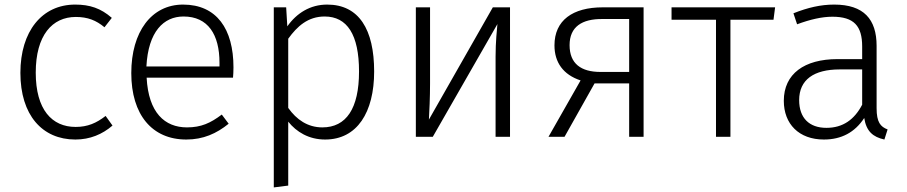

<svg xmlns="http://www.w3.org/2000/svg" viewBox="-20 -597 3959 838"><path d="M308 -577C163 -577 69 -460 69 -279C69 -95 164 12 309 12C373 12 427 -11 471 -49L441 -91C401 -60 363 -43 310 -43C207 -43 136 -118 136 -280C136 -443 208 -523 311 -523C363 -523 400 -508 436 -478L468 -519C420 -561 372 -577 308 -577Z M999 -303C999 -470 926 -577 779 -577C641 -577 553 -458 553 -278C553 -96 644 12 793 12C867 12 925 -14 978 -57L948 -97C899 -60 858 -41 796 -41C699 -41 628 -105 620 -258H997C998 -269 999 -286 999 -303ZM938 -307H619C627 -459 694 -525 781 -525C888 -525 938 -446 938 -323Z M1408 -577C1334 -577 1275 -540 1234 -482L1229 -565H1175V221L1238 213V-66C1274 -21 1328 12 1399 12C1539 12 1613 -107 1613 -285C1613 -468 1547 -577 1408 -577ZM1387 -41C1323 -41 1274 -75 1238 -126V-428C1277 -482 1324 -525 1397 -525C1495 -525 1547 -446 1547 -285C1547 -123 1491 -41 1387 -41Z M2206 -565H2131L1852 -75C1854 -109 1857 -172 1857 -233V-565H1795V0H1869L2151 -492C2149 -468 2143 -415 2143 -350V0H2206Z M2611 -565C2479 -565 2400 -508 2400 -399C2400 -325 2438 -271 2514 -246L2374 0H2444L2575 -233H2726V0H2789V-565ZM2601 -283C2516 -283 2466 -319 2466 -400C2466 -480 2520 -515 2610 -514H2726V-283Z M3363 -565H2911V-511H3105V0H3168V-511H3356Z M3806 -125V-397C3806 -513 3750 -577 3621 -577C3562 -577 3506 -564 3443 -539L3459 -491C3516 -512 3567 -524 3613 -524C3707 -524 3743 -484 3743 -394V-339H3635C3491 -339 3401 -275 3401 -157C3401 -56 3467 12 3576 12C3652 12 3711 -19 3752 -82C3761 -24 3790 1 3840 12L3854 -32C3823 -44 3806 -63 3806 -125ZM3587 -39C3512 -39 3468 -82 3468 -160C3468 -249 3532 -294 3645 -294H3743V-140C3709 -75 3659 -39 3587 -39Z"/></svg>

Font: Glow Sans SC Normal
Style: Regular
Weight: 400
Designer: Ryoko NISHIZUKA (kana, bopomofo & ideographs); Paul D. Hunt (Latin, Greek & Cyrillic); Sandoll Communications, Soo-young
Version: Version 0.93